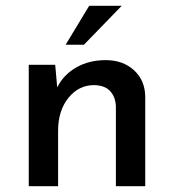

<svg xmlns="http://www.w3.org/2000/svg" viewBox="-20 -641 600 661"><path d="M170 -418 177 -340Q198 -383 242 -408.5Q286 -434 344 -434Q403 -434 441 -399.5Q479 -365 480 -309V0H379V-274Q378 -306 360 -326.5Q342 -347 304 -348Q251 -348 215.5 -304Q180 -260 180 -191V0H79V-418ZM399 -621 269 -487H206L287 -621Z"/></svg>

Font: Reem Kufi Ink
Style: Regular
Weight: 400
Designer: Khaled Hosny
Version: Version 1.7